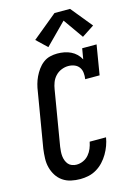

<svg xmlns="http://www.w3.org/2000/svg" viewBox="-143 -1052 796 1133"><g transform="rotate(-15 254.5 -485.0)"><path d="M203 8Q174 8 146.5 2Q119 -4 96.5 -19.5Q74 -35 59.5 -58Q45 -81 38 -107.5Q31 -134 32 -163.5Q33 -193 37 -222L93 -556Q96 -578 102 -600Q108 -622 118 -643Q128 -664 142 -683.5Q156 -703 175 -717.5Q194 -732 216.5 -737.5Q239 -743 261 -743Q283 -743 304 -739Q325 -735 343.5 -726Q362 -717 377 -702.5Q392 -688 401 -670L412 -735H500L470 -554H382Q385 -573 383 -592.5Q381 -612 370.5 -626.5Q360 -641 342.5 -648Q325 -655 305 -655Q284 -655 263 -646.5Q242 -638 226.5 -621.5Q211 -605 203 -584Q195 -563 192 -542L136 -207Q134 -193 133 -178.5Q132 -164 133.5 -150Q135 -136 140 -123Q145 -110 153.5 -100Q162 -90 175.5 -85Q189 -80 203 -80Q224 -80 244 -89Q264 -98 278 -114.5Q292 -131 300 -150.5Q308 -170 312 -191H412Q408 -166 399 -141.5Q390 -117 376.5 -94Q363 -71 344.5 -51Q326 -31 302.5 -17Q279 -3 253.5 2.5Q228 8 203 8ZM221 -793 157 -854 308 -978H403L509 -848L434 -799L348 -921Z"/></g></svg>

Font: Iosevka Slab Semibold Oblique
Style: Regular
Weight: 600
Italic angle: -9°
Monospace: yes
Designer: Belleve Invis
Foundry: Belleve Invis
Version: Version 11.1.1; ttfautohint (v1.8.3)